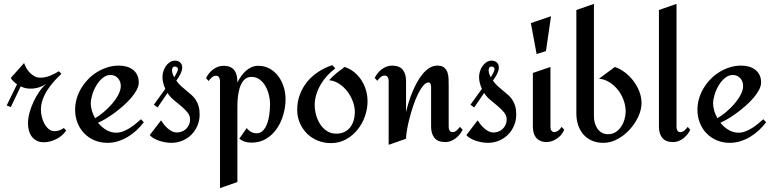

<svg xmlns="http://www.w3.org/2000/svg" viewBox="-20 -720 3952 981"><path d="M317.9 -53.2Q309.1 -39.6 296.4 -28.6Q283.7 -17.6 268.6 -9.8Q253.4 -2 236.8 2.4Q220.2 6.8 204.1 6.8Q182.6 6.8 167.2 -1.2Q151.9 -9.3 142.1 -22.5Q132.3 -35.6 127.7 -53.2Q123 -70.8 123 -89.8Q123 -114.7 130.6 -143.3Q138.2 -171.9 151.1 -199.7Q164.1 -227.5 180.7 -251.5Q197.3 -275.4 215.8 -291Q198.7 -279.8 178.5 -273.4Q158.2 -267.1 137.2 -267.1Q122.1 -267.1 110.8 -269.5Q99.6 -272 85.9 -278.8L35.2 -172.9L14.2 -181.2L66.9 -289.1Q58.6 -294.9 49.1 -304Q39.6 -313 35.2 -321.8L103 -397.9Q107.4 -384.8 115.2 -371.3Q123 -357.9 133.5 -347.4Q144 -336.9 157 -330.1Q169.9 -323.2 185.1 -323.2Q210.9 -323.2 235.4 -332.8Q259.8 -342.3 280.8 -356L293.9 -342.8Q275.4 -325.7 256.6 -304.9Q237.8 -284.2 222.7 -260.7Q207.5 -237.3 198.2 -211.4Q189 -185.5 189 -159.2Q189 -144 193.1 -125.2Q197.3 -106.4 206.1 -89.6Q214.8 -72.8 228 -61.3Q241.2 -49.8 259.8 -49.8Q272.5 -49.8 284.4 -54.4Q296.4 -59.1 306.2 -65.9Z M714.8 -95.2Q697.8 -73.2 677.5 -54.2Q657.2 -35.2 633.5 -21Q609.9 -6.8 583.5 1.5Q557.1 9.8 528.8 9.8Q492.7 9.8 462.4 -3.2Q432.1 -16.1 410.2 -38.8Q388.2 -61.5 376 -92.5Q363.8 -123.5 363.8 -159.2Q363.8 -188.5 372.1 -216.8Q380.4 -245.1 395.5 -270Q410.6 -294.9 431.4 -316.2Q452.1 -337.4 477.1 -352.5Q502 -367.7 529.8 -376.2Q557.6 -384.8 586.9 -384.8Q607.4 -384.8 625.7 -379.9Q644 -375 658.2 -364.5Q672.4 -354 680.7 -337.6Q689 -321.3 689 -298.8Q689 -280.3 678 -259.8Q667 -239.3 649.2 -218.8Q631.3 -198.2 608.9 -178.5Q586.4 -158.7 563.2 -141.8Q540 -125 518.6 -112.3Q497.1 -99.6 481 -92.8Q499 -70.3 522.9 -56.2Q546.9 -42 573.7 -42Q590.8 -42 608.4 -48.6Q626 -55.2 642.3 -65.4Q658.7 -75.7 673.6 -87.9Q688.5 -100.1 700.2 -110.8ZM597.2 -280.8Q597.2 -292 593.5 -302.2Q589.8 -312.5 583 -320.1Q576.2 -327.6 566.7 -332.3Q557.1 -336.9 544.9 -336.9Q522.9 -336.9 504.4 -321.5Q485.8 -306.2 472.4 -283.7Q459 -261.2 451.4 -236.1Q443.8 -210.9 443.8 -191.9Q443.8 -173.3 449.7 -153.8Q455.6 -134.3 465.8 -116.2Q485.4 -127 508.3 -146Q531.2 -165 551 -187.7Q570.8 -210.4 584 -234.9Q597.2 -259.3 597.2 -280.8Z M1000 -134.8Q1000 -104.5 988.8 -78.1Q977.5 -51.8 958.3 -32.2Q939 -12.7 912.4 -1.5Q885.7 9.8 855 9.8Q841.8 9.8 826.4 7.3Q811 4.9 795.9 0Q780.8 -4.9 767.3 -12.2Q753.9 -19.5 745.1 -29.8L802.7 -105Q808.6 -95.7 817.1 -84.7Q825.7 -73.7 836.2 -64.5Q846.7 -55.2 858.6 -49.1Q870.6 -43 882.8 -43Q897 -43 909.4 -47.9Q921.9 -52.7 931.2 -61.8Q940.4 -70.8 945.8 -83Q951.2 -95.2 951.2 -109.9Q951.2 -129.4 937.7 -145.8Q924.3 -162.1 906 -177.5Q887.7 -192.9 867.9 -209.2Q848.1 -225.6 835.9 -245.1L785.2 -170.9L766.1 -185.1L824.7 -266.1Q817.9 -280.3 814 -295.9Q810.1 -311.5 810.1 -327.1Q810.1 -340.3 814.5 -355Q818.8 -369.6 827.1 -381.8Q835.4 -394 847.4 -402.1Q859.4 -410.2 875 -410.2Q890.1 -410.2 900.6 -400.9Q911.1 -391.6 911.1 -375Q911.1 -366.2 908.2 -357.4Q905.3 -348.6 900.9 -339.8Q896.5 -331.1 891.1 -323Q885.7 -314.9 880.9 -308.1Q892.6 -291.5 906.2 -279.3Q919.9 -267.1 933.1 -256.3Q946.3 -245.6 958.5 -234.9Q970.7 -224.1 979.7 -210.4Q988.8 -196.8 994.4 -178.7Q1000 -160.6 1000 -134.8ZM889.2 -366.2Q889.2 -373 884.5 -376.5Q879.9 -379.9 874 -379.9Q865.7 -379.9 862.3 -374.3Q858.9 -368.7 858.9 -361.8Q858.9 -352.1 862.1 -342.8Q865.2 -333.5 870.1 -325.2Q872.1 -328.6 875.2 -334Q878.4 -339.4 881.6 -345.5Q884.8 -351.6 887 -357.2Q889.2 -362.8 889.2 -366.2Z M1264.6 8.8Q1247.6 8.8 1231.9 4.2Q1216.3 -0.5 1202.6 -11.2L1240.7 -65.9Q1250 -53.2 1262.5 -46.1Q1274.9 -39.1 1290 -39.1Q1305.7 -39.1 1316.9 -47.1Q1328.1 -55.2 1335.7 -68.4Q1343.3 -81.5 1348.1 -97.9Q1353 -114.3 1355.5 -130.9Q1357.9 -147.5 1358.9 -162.8Q1359.9 -178.2 1359.9 -189Q1359.9 -209.5 1354.2 -233.4Q1348.6 -257.3 1337.2 -278.3Q1325.7 -299.3 1307.6 -313.2Q1289.6 -327.1 1264.6 -327.1Q1247.6 -327.1 1235.6 -318.6Q1223.6 -310.1 1215.6 -296.1Q1207.5 -282.2 1202.9 -264.4Q1198.2 -246.6 1196 -228.8Q1193.8 -210.9 1193.4 -194.1Q1192.9 -177.2 1192.9 -165V210L1104 241.2V-307.1Q1104 -316.9 1099.1 -325Q1094.2 -333 1084 -333Q1071.8 -333 1061.8 -324Q1051.8 -314.9 1045.9 -306.2L1032.7 -320.8Q1038.6 -333 1047.6 -344.5Q1056.6 -356 1068.1 -364.7Q1079.6 -373.5 1093 -378.7Q1106.4 -383.8 1121.1 -383.8Q1142.1 -383.8 1155.8 -377.7Q1169.4 -371.6 1177.7 -360.4Q1186 -349.1 1189.5 -333.5Q1192.9 -317.9 1192.9 -298.8Q1200.7 -314 1211.2 -329.3Q1221.7 -344.7 1234.9 -356.7Q1248 -368.7 1263.9 -376.2Q1279.8 -383.8 1298.8 -383.8Q1332.5 -383.8 1358.6 -368.9Q1384.8 -354 1402.6 -329.8Q1420.4 -305.7 1429.7 -275.4Q1439 -245.1 1439 -213.9Q1439 -175.3 1428 -135.7Q1417 -96.2 1395.3 -64Q1373.5 -31.7 1340.8 -11.5Q1308.1 8.8 1264.6 8.8Z M1670.9 11.2Q1634.8 11.2 1603.3 -1.7Q1571.8 -14.6 1548.6 -37.6Q1525.4 -60.5 1512 -91.6Q1498.5 -122.6 1498.5 -159.2Q1498.5 -200.7 1512.2 -237.1Q1525.9 -273.4 1550 -302.7Q1574.2 -332 1607.2 -353.5Q1640.1 -375 1678.7 -387.2L1692.9 -370.1Q1670.9 -354 1651.9 -333.3Q1632.8 -312.5 1618.7 -288.3Q1604.5 -264.2 1596.2 -237.5Q1587.9 -210.9 1587.9 -183.1Q1587.9 -159.7 1594.7 -133.8Q1601.6 -107.9 1615.2 -86.4Q1628.9 -64.9 1649.7 -51Q1670.4 -37.1 1697.8 -37.1Q1722.2 -37.1 1740 -45.9Q1757.8 -54.7 1769.5 -69.8Q1781.2 -85 1787.1 -105.2Q1793 -125.5 1793 -147.9Q1793 -174.3 1782.7 -201.9Q1772.5 -229.5 1754.6 -252.9Q1736.8 -276.4 1712.9 -292Q1689 -307.6 1661.6 -310.1Q1678.7 -329.6 1699.2 -346.2Q1719.7 -362.8 1740.7 -377.9Q1769 -368.7 1790.8 -350.6Q1812.5 -332.5 1827.4 -309.1Q1842.3 -285.6 1850.1 -258.1Q1857.9 -230.5 1857.9 -202.1Q1857.9 -163.6 1844.5 -125.5Q1831.1 -87.4 1806.4 -56.9Q1781.7 -26.4 1747.3 -7.6Q1712.9 11.2 1670.9 11.2Z M2343.8 -57.1Q2337.9 -44.4 2328.6 -33.2Q2319.3 -22 2307.9 -13.2Q2296.4 -4.4 2283.2 0.7Q2270 5.9 2255.9 5.9Q2217.3 5.9 2200 -15.4Q2182.6 -36.6 2182.6 -73.2V-272Q2182.6 -275.4 2182.4 -280Q2182.1 -284.7 2180.7 -288.8Q2179.2 -293 2176.8 -295.9Q2174.3 -298.8 2169.9 -298.8Q2156.2 -298.8 2142.3 -282.2Q2128.4 -265.6 2115.5 -239.3Q2102.5 -212.9 2091.6 -180.2Q2080.6 -147.5 2072.3 -115.5Q2064 -83.5 2059.3 -55.7Q2054.7 -27.8 2054.7 -11.2L1965.8 20V-308.1Q1965.8 -317.9 1960.9 -325.9Q1956.1 -334 1945.8 -334Q1933.6 -334 1923.6 -325Q1913.6 -315.9 1907.7 -307.1L1894.5 -321.8Q1900.4 -334 1909.4 -345.5Q1918.5 -356.9 1929.9 -365.7Q1941.4 -374.5 1954.8 -379.6Q1968.3 -384.8 1982.9 -384.8Q2021 -384.8 2037.8 -363.5Q2054.7 -342.3 2054.7 -306.2V-147Q2059.1 -167 2066.7 -192.6Q2074.2 -218.3 2085 -244.6Q2095.7 -271 2109.1 -296.1Q2122.6 -321.3 2138.7 -341.1Q2154.8 -360.8 2173.8 -372.8Q2192.9 -384.8 2214.8 -384.8Q2237.8 -384.8 2249.5 -374.8Q2261.2 -364.7 2266.4 -349.4Q2271.5 -334 2272 -315.4Q2272.5 -296.9 2272.5 -279.8V-70.8Q2272.5 -61 2277.3 -53Q2282.2 -44.9 2292.5 -44.9Q2303.7 -44.9 2313.7 -54Q2323.7 -63 2329.6 -71.8Z M2617.7 -134.8Q2617.7 -104.5 2606.4 -78.1Q2595.2 -51.8 2575.9 -32.2Q2556.6 -12.7 2530 -1.5Q2503.4 9.8 2472.7 9.8Q2459.5 9.8 2444.1 7.3Q2428.7 4.9 2413.6 0Q2398.4 -4.9 2385 -12.2Q2371.6 -19.5 2362.8 -29.8L2420.4 -105Q2426.3 -95.7 2434.8 -84.7Q2443.4 -73.7 2453.9 -64.5Q2464.4 -55.2 2476.3 -49.1Q2488.3 -43 2500.5 -43Q2514.6 -43 2527.1 -47.9Q2539.6 -52.7 2548.8 -61.8Q2558.1 -70.8 2563.5 -83Q2568.8 -95.2 2568.8 -109.9Q2568.8 -129.4 2555.4 -145.8Q2542 -162.1 2523.7 -177.5Q2505.4 -192.9 2485.6 -209.2Q2465.8 -225.6 2453.6 -245.1L2402.8 -170.9L2383.8 -185.1L2442.4 -266.1Q2435.5 -280.3 2431.6 -295.9Q2427.7 -311.5 2427.7 -327.1Q2427.7 -340.3 2432.1 -355Q2436.5 -369.6 2444.8 -381.8Q2453.1 -394 2465.1 -402.1Q2477.1 -410.2 2492.7 -410.2Q2507.8 -410.2 2518.3 -400.9Q2528.8 -391.6 2528.8 -375Q2528.8 -366.2 2525.9 -357.4Q2522.9 -348.6 2518.6 -339.8Q2514.2 -331.1 2508.8 -323Q2503.4 -314.9 2498.5 -308.1Q2510.3 -291.5 2523.9 -279.3Q2537.6 -267.1 2550.8 -256.3Q2564 -245.6 2576.2 -234.9Q2588.4 -224.1 2597.4 -210.4Q2606.4 -196.8 2612.1 -178.7Q2617.7 -160.6 2617.7 -134.8ZM2506.8 -366.2Q2506.8 -373 2502.2 -376.5Q2497.6 -379.9 2491.7 -379.9Q2483.4 -379.9 2480 -374.3Q2476.6 -368.7 2476.6 -361.8Q2476.6 -352.1 2479.7 -342.8Q2482.9 -333.5 2487.8 -325.2Q2489.7 -328.6 2492.9 -334Q2496.1 -339.4 2499.3 -345.5Q2502.4 -351.6 2504.6 -357.2Q2506.8 -362.8 2506.8 -366.2Z M2795.4 -637.2 2769.5 -459 2721.7 -443.8 2692.4 -602.1ZM2862.8 -57.1Q2851.6 -33.2 2836.7 -20.5Q2821.8 -7.8 2808.1 -2Q2792 4.9 2775.4 5.9Q2753.9 5.9 2739.7 -1Q2725.6 -7.8 2717.3 -19Q2709 -30.3 2705.8 -44.4Q2702.6 -58.6 2702.6 -73.2V-347.2L2792.5 -377.9V-70.8Q2792.5 -59.1 2797.9 -52.2Q2803.2 -45.4 2811.8 -45.2Q2820.3 -44.9 2830.3 -51.3Q2840.3 -57.6 2849.6 -71.8Z M3257.8 -193.8Q3257.8 -159.2 3241 -123.3Q3224.1 -87.4 3196.8 -57.6Q3169.4 -27.8 3134.5 -9Q3099.6 9.8 3063.5 9.8Q3029.8 9.8 3003.9 -1.7Q2978 -13.2 2960.4 -33.4Q2942.9 -53.7 2933.8 -81.3Q2924.8 -108.9 2924.8 -141.1V-668.9L3014.6 -700.2V-125Q3014.6 -108.4 3019 -92.3Q3023.4 -76.2 3032.2 -63.2Q3041 -50.3 3054.4 -42.2Q3067.9 -34.2 3086.4 -34.2Q3108.9 -34.2 3125.7 -45.2Q3142.6 -56.2 3154.1 -73.5Q3165.5 -90.8 3171.1 -111.3Q3176.8 -131.8 3176.8 -150.9Q3176.8 -179.2 3166.3 -208.3Q3155.8 -237.3 3137.2 -260.7Q3118.7 -284.2 3093.8 -299.8Q3068.8 -315.4 3040.5 -317.9L3121.6 -377.9Q3147.9 -369.1 3172.6 -350.3Q3197.3 -331.5 3216.3 -306.6Q3235.4 -281.7 3246.6 -252.4Q3257.8 -223.1 3257.8 -193.8Z M3506.8 -57.1Q3501 -44.4 3491.9 -33.2Q3482.9 -22 3471.7 -13.2Q3460.4 -4.4 3447 0.7Q3433.6 5.9 3419.4 5.9Q3381.3 5.9 3364 -15.4Q3346.7 -36.6 3346.7 -73.2V-668.9L3436.5 -700.2V-70.8Q3436.5 -61 3440.9 -53Q3445.3 -44.9 3456.5 -44.9Q3467.8 -44.9 3477.8 -54Q3487.8 -63 3493.7 -71.8Z M3894.5 -95.2Q3877.4 -73.2 3857.2 -54.2Q3836.9 -35.2 3813.2 -21Q3789.6 -6.8 3763.2 1.5Q3736.8 9.8 3708.5 9.8Q3672.4 9.8 3642.1 -3.2Q3611.8 -16.1 3589.8 -38.8Q3567.9 -61.5 3555.7 -92.5Q3543.5 -123.5 3543.5 -159.2Q3543.5 -188.5 3551.8 -216.8Q3560.1 -245.1 3575.2 -270Q3590.3 -294.9 3611.1 -316.2Q3631.8 -337.4 3656.7 -352.5Q3681.6 -367.7 3709.5 -376.2Q3737.3 -384.8 3766.6 -384.8Q3787.1 -384.8 3805.4 -379.9Q3823.7 -375 3837.9 -364.5Q3852.1 -354 3860.4 -337.6Q3868.7 -321.3 3868.7 -298.8Q3868.7 -280.3 3857.7 -259.8Q3846.7 -239.3 3828.9 -218.8Q3811 -198.2 3788.6 -178.5Q3766.1 -158.7 3742.9 -141.8Q3719.7 -125 3698.2 -112.3Q3676.8 -99.6 3660.6 -92.8Q3678.7 -70.3 3702.6 -56.2Q3726.6 -42 3753.4 -42Q3770.5 -42 3788.1 -48.6Q3805.7 -55.2 3822 -65.4Q3838.4 -75.7 3853.3 -87.9Q3868.2 -100.1 3879.9 -110.8ZM3776.9 -280.8Q3776.9 -292 3773.2 -302.2Q3769.5 -312.5 3762.7 -320.1Q3755.9 -327.6 3746.3 -332.3Q3736.8 -336.9 3724.6 -336.9Q3702.6 -336.9 3684.1 -321.5Q3665.5 -306.2 3652.1 -283.7Q3638.7 -261.2 3631.1 -236.1Q3623.5 -210.9 3623.5 -191.9Q3623.5 -173.3 3629.4 -153.8Q3635.3 -134.3 3645.5 -116.2Q3665 -127 3688 -146Q3710.9 -165 3730.7 -187.7Q3750.5 -210.4 3763.7 -234.9Q3776.9 -259.3 3776.9 -280.8Z"/></svg>

Font: Redressed
Style: Regular
Weight: 400
Designer: Astigmatic (AOETI)
Foundry: Astigmatic (AOETI)
Version: Version 1.001